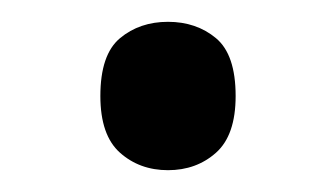

<svg xmlns="http://www.w3.org/2000/svg" viewBox="-20 -144 308 176"><path d="M134 12Q108 12 90 -4Q72 -20 72 -56Q72 -94 90 -109Q108 -124 134 -124Q160 -124 178 -109Q196 -94 196 -56Q196 -20 178 -4Q160 12 134 12Z"/></svg>

Font: Noto Sans Malayalam
Style: Regular
Weight: 400
Designer: Jelle Bosma - Monotype Design Team
Foundry: Monotype Imaging Inc.
Version: Version 2.103